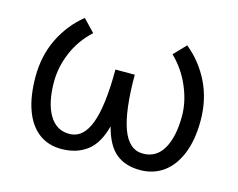

<svg xmlns="http://www.w3.org/2000/svg" viewBox="-78 -620 928 749"><g transform="rotate(15 385.5 -246.0)"><path d="M534.2 -52.7Q587.9 -52.7 616 -101.1Q644 -149.4 644 -234.4Q644 -291 618.4 -351.3Q592.8 -411.6 545.9 -457L592.3 -505.4Q651.4 -457.5 685.1 -388.4Q718.8 -319.3 718.8 -234.4Q718.8 -158.2 696.8 -102.5Q674.8 -46.9 634.3 -17.3Q593.8 12.2 539.1 12.2Q480 12.2 442.1 -18.8Q404.3 -49.8 385.3 -123Q366.7 -50.8 324.7 -19.3Q282.7 12.2 221.7 12.2Q167.5 12.2 129.4 -17.3Q91.3 -46.9 71.8 -102.1Q52.2 -157.2 52.2 -234.4Q52.2 -319.3 85.9 -388.4Q119.6 -457.5 178.7 -505.4L225.6 -456.5Q176.8 -411.6 151.9 -352.8Q127 -293.9 127 -234.4Q127 -149.9 155.3 -101.3Q183.6 -52.7 236.3 -52.7Q293 -52.7 319.6 -124.3Q346.2 -195.8 346.2 -341.8H424.3Q424.3 -196.3 450.9 -124.5Q477.5 -52.7 534.2 -52.7Z"/></g></svg>

Font: Lesson One Light
Style: Regular
Weight: 300
Designer: But Ko, Victor Gaultney, Annie Olsen, Julie Remington, Don Collingsworth, Eric Hays, Becca Hirsbrunner
Version: Version 1.100